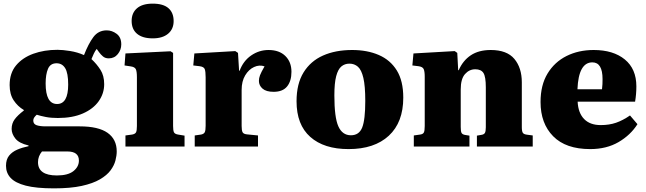

<svg xmlns="http://www.w3.org/2000/svg" viewBox="-20 -806 3552 1056"><path d="M277 230Q179 230 121.5 215Q64 200 38.5 172.5Q13 145 13 106Q13 71 30 50Q47 29 75 17Q103 5 137 -2V-6Q85 -18 64.5 -44Q44 -70 44 -97Q44 -127 60.5 -149.5Q77 -172 111 -198V-201Q77 -221 55 -254.5Q33 -288 33 -338Q33 -404 68.5 -446.5Q104 -489 163.5 -510.5Q223 -532 296 -532Q325 -532 365.5 -525.5Q406 -519 442 -503Q466 -565 493.5 -602Q521 -639 567 -639Q596 -639 621.5 -620Q647 -601 647 -562Q647 -532 628 -508.5Q609 -485 578 -485Q559 -485 546.5 -495.5Q534 -506 524 -520L512 -537Q503 -526 496 -511Q489 -496 483 -481Q512 -454 532.5 -422Q553 -390 553 -343Q553 -292 523 -249.5Q493 -207 436 -182Q379 -157 298 -157Q261 -157 232.5 -162.5Q204 -168 182 -175Q173 -167 168 -159.5Q163 -152 163 -143Q163 -124 181 -117.5Q199 -111 231 -111H418Q521 -111 571.5 -75.5Q622 -40 622 27Q622 49 615 76.5Q608 104 588 131Q568 158 529.5 180.5Q491 203 429.5 216.5Q368 230 277 230ZM294 -234Q355 -234 355 -341Q355 -404 338.5 -431Q322 -458 291 -458Q257 -458 244 -427.5Q231 -397 231 -347Q231 -234 294 -234ZM293 159Q354 159 384 135Q414 111 414 77Q414 27 350 27H211Q189 53 189 86Q189 159 293 159Z M820 -595Q764 -595 734 -620Q704 -645 704 -691Q704 -735 733.5 -760.5Q763 -786 820 -786Q878 -786 906.5 -761Q935 -736 935 -690Q935 -646 904.5 -620.5Q874 -595 820 -595ZM670 0V-61L707 -66Q723 -69 728 -78Q733 -87 733 -113V-381Q733 -413 727 -425.5Q721 -438 698 -441L665 -446L670 -512L918 -524L932 -515V-113Q932 -89 936.5 -79Q941 -69 959 -66L995 -60V0Z M1051 0V-61L1086 -66Q1101 -69 1106 -78.5Q1111 -88 1111 -114V-381Q1111 -413 1106 -426Q1101 -439 1077 -442L1043 -446L1049 -512L1274 -525L1289 -515L1295 -417H1298Q1318 -471 1361.5 -501Q1405 -531 1457 -531Q1516 -531 1549.5 -498Q1583 -465 1583 -411Q1583 -360 1559 -330.5Q1535 -301 1485 -301Q1444 -301 1424 -318.5Q1404 -336 1404 -361Q1404 -376 1410 -392Q1416 -408 1435 -441Q1407 -451 1377.5 -437.5Q1348 -424 1328.5 -391.5Q1309 -359 1309 -311V-113Q1309 -89 1314 -79Q1319 -69 1338 -67L1399 -61V0Z M1897 14Q1762 14 1686.5 -53Q1611 -120 1611 -249Q1611 -345 1649.5 -407.5Q1688 -470 1756.5 -500.5Q1825 -531 1917 -531Q2000 -531 2063.5 -503.5Q2127 -476 2162.5 -418.5Q2198 -361 2198 -269Q2198 -133 2118.5 -59.5Q2039 14 1897 14ZM1910 -62Q1955 -62 1972 -104.5Q1989 -147 1989 -251Q1989 -333 1978.5 -377.5Q1968 -422 1948.5 -439Q1929 -456 1902 -456Q1876 -456 1857.5 -440.5Q1839 -425 1829 -387Q1819 -349 1819 -281Q1819 -160 1841 -111Q1863 -62 1910 -62Z M2256 0V-61L2291 -66Q2306 -68 2311 -77Q2316 -86 2316 -113V-384Q2316 -414 2310 -426.5Q2304 -439 2281 -442L2248 -446L2254 -512L2481 -525L2495 -515L2500 -420H2503Q2526 -473 2569.5 -502Q2613 -531 2679 -531Q2768 -531 2809 -482Q2850 -433 2850 -353V-107Q2850 -84 2855.5 -75.5Q2861 -67 2880 -65L2910 -61V0H2603V-60L2626 -64Q2642 -66 2647 -75Q2652 -84 2652 -106V-326Q2652 -384 2639 -404.5Q2626 -425 2594 -425Q2561 -425 2537.5 -398.5Q2514 -372 2514 -314V-108Q2514 -85 2518 -76Q2522 -67 2537 -64L2562 -60V0Z M3226 14Q3092 14 3022.5 -56.5Q2953 -127 2953 -245Q2953 -338 2991.5 -401.5Q3030 -465 3096 -498Q3162 -531 3245 -531Q3353 -531 3416.5 -479Q3480 -427 3480 -331Q3480 -288 3473 -247H3157Q3160 -185 3192.5 -151.5Q3225 -118 3284 -118Q3331 -118 3368.5 -131Q3406 -144 3445 -171L3486 -123Q3448 -63 3382 -24.5Q3316 14 3226 14ZM3156 -315H3291Q3293 -330 3293.5 -343.5Q3294 -357 3294 -371Q3294 -463 3238 -463Q3162 -463 3156 -315Z"/></svg>

Font: Literata 36pt ExtraBold
Style: Regular
Weight: 800
Designer: Latin by Veronika Burian and Jose Scaglione. Greek by Irene Vlachou. Cyrillic by Vera Evstafieva.
Foundry: TypeTogether
Version: Version 3.002